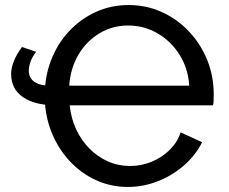

<svg xmlns="http://www.w3.org/2000/svg" viewBox="-20 -735 906 760"><path d="M67 -549 123 -530Q107 -509 100.5 -490Q94 -471 94 -456Q94 -426 116.5 -411Q139 -396 176 -396H300V-318H203Q119 -318 71.5 -350Q24 -382 24 -443Q24 -465 34.5 -492Q45 -519 67 -549ZM826 -361Q826 -348 825.5 -336Q825 -324 823 -318H256Q261 -267 281.5 -223Q302 -179 334.5 -146.5Q367 -114 407.5 -96Q448 -78 494 -78Q540 -78 581 -95Q622 -112 652.5 -142.5Q683 -173 695 -211L780 -172Q754 -120 708 -80Q662 -40 604.5 -17.5Q547 5 486 5Q417 5 357.5 -23Q298 -51 253 -100.5Q208 -150 182.5 -215.5Q157 -281 157 -357Q157 -432 182.5 -497.5Q208 -563 253.5 -611.5Q299 -660 359 -687.5Q419 -715 489 -715Q559 -715 620 -687.5Q681 -660 727.5 -611Q774 -562 800 -498Q826 -434 826 -361ZM254 -396H729Q725 -463 691.5 -517Q658 -571 604.5 -602.5Q551 -634 487 -634Q425 -634 373.5 -603Q322 -572 290.5 -518.5Q259 -465 254 -396Z"/></svg>

Font: YasnoRaleway Medium
Style: Regular
Weight: 500
Designer: Matt McInerney, Pablo Impallari, Rodrigo Fuenzalida
Foundry: Matt McInerney, Pablo Impallari, Rodrigo Fuenzalida
Version: Version 4.026